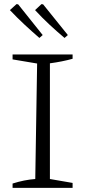

<svg xmlns="http://www.w3.org/2000/svg" viewBox="-20 -911 416 931"><path d="M41 0V-21Q69 -30 96.5 -35.5Q124 -41 151 -43L160 -603L41 -623V-647H332V-626Q307 -619 279.5 -613.5Q252 -608 222 -604V-43L332 -24V0ZM171 -727Q134 -759 98 -792.5Q62 -826 28 -862L60 -891L68 -890L187 -741ZM293 -727Q255 -759 219 -792.5Q183 -826 150 -862L181 -891L189 -890L309 -741Z"/></svg>

Font: Piazzolla Light
Style: Regular
Weight: 300
Designer: Juan Pablo del Peral
Foundry: Huerta Tipografica
Version: Version 1.330